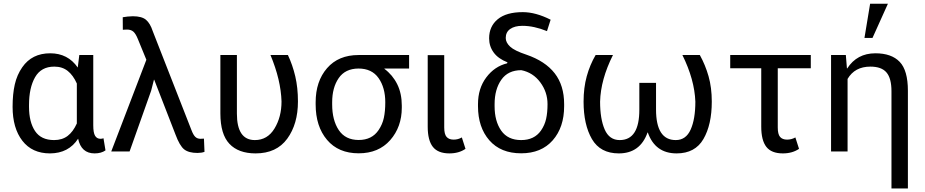

<svg xmlns="http://www.w3.org/2000/svg" viewBox="-20 -830 5068 1052"><path d="M276.5 -62.5Q320.5 -62.5 350.5 -85.2Q380.5 -108 401 -153.5V-372.5Q381 -417.5 351.2 -441.2Q321.5 -465 277.5 -465Q205.5 -465 172.2 -407Q139 -349 139 -255V-244.5Q139 -161.5 172 -112Q205 -62.5 276.5 -62.5ZM498.5 10.5Q425 10.5 408 -70Q356 10 254 10.5Q156 10.5 102.5 -58.8Q49 -128 49 -244.5Q49 -314.5 61 -367.2Q73 -420 102 -461.5Q155 -538 255 -538Q352 -538 406 -460L414.5 -528.5H491V-143.5Q491 -102.5 501 -86Q511 -69.5 530.5 -69.5Q539.5 -69.5 547 -72.5L558 -6Q534.5 10.5 498.5 10.5Z M1062 8Q1014 8 989.2 -11.5Q964.5 -31 941.5 -93L825 -393H823.5L808 -332.5L690 0H589.5L782 -502.5L735 -617Q723.5 -645.5 710.5 -656.8Q697.5 -668 676 -668L653 -667L652.5 -735.5Q662 -737.5 678.5 -739.2Q695 -741 707.5 -741Q757 -741 780 -721.5Q803 -702 817 -659L1029.5 -116Q1039 -91 1050 -80.2Q1061 -69.5 1079 -69.5Q1094 -69.5 1097.5 -70.5L1100.5 2Q1084 8 1062 8Z M1380.5 10.5Q1286.5 10.5 1237 -42Q1187.5 -94.5 1187.5 -208.5V-528.5H1278V-207.5Q1278 -62.5 1376.5 -62.5Q1445.5 -62.5 1484 -125.8Q1522.5 -189 1522.5 -274Q1519 -392 1462 -528.5H1557.5Q1583 -474.5 1597.8 -412Q1612.5 -349.5 1612.5 -274Q1612.5 -150.5 1553.8 -70Q1495 10.5 1380.5 10.5Z M1945.5 -63Q2018 -63 2054.5 -117.5Q2075.5 -148.5 2083.2 -184.5Q2091 -220.5 2091 -269.5Q2091 -350 2054.2 -402.2Q2017.5 -454.5 1944 -454.5Q1871.5 -454 1835.8 -402Q1800 -350 1800 -269.5V-258Q1800 -171.5 1836.2 -117.2Q1872.5 -63 1945.5 -63ZM1945.5 10Q1834 10 1771.8 -63.8Q1709.5 -137.5 1709.5 -258V-269.5Q1709.5 -384.5 1772 -456.5Q1834.5 -528.5 1944.5 -528.5H2221.5V-454.5H2086.5L2086 -453Q2131.5 -419 2156.5 -368.5Q2181.5 -318 2181.5 -251.5V-240Q2181.5 -134.5 2118 -62.2Q2054.5 10 1945.5 10Z M2442.5 10.5Q2380 10.5 2351.8 -25.2Q2323.5 -61 2323.5 -136V-528H2414V-131.5Q2414 -94.5 2427 -79.8Q2440 -65 2465.5 -65Q2490 -65 2510.5 -77L2530.5 -14.5Q2494.5 10.5 2442.5 10.5Z M2835.5 -62.5Q2907.5 -62.5 2944 -114.5Q2964.5 -144 2972.2 -178.5Q2980 -213 2980 -259.5Q2980 -325.5 2940.2 -379Q2900.5 -432.5 2836.5 -445.5Q2763.5 -445.5 2726.8 -393Q2690 -340.5 2690 -259.5V-248Q2690 -166 2726.2 -114.2Q2762.5 -62.5 2835.5 -62.5ZM2835.5 10Q2723.5 10 2661.2 -61.2Q2599 -132.5 2599 -248V-259.5Q2599 -345.5 2644.5 -406Q2690 -466.5 2758.5 -483L2760.5 -488.5Q2709.5 -508.5 2684.8 -542.5Q2660 -576.5 2660 -620Q2660 -685.5 2707 -724.5Q2754 -763.5 2844.5 -763.5Q2915 -763.5 2997 -722L2977 -659.5Q2905.5 -688.5 2842.5 -688.5Q2800 -688.5 2775.5 -671.2Q2751 -654 2751 -622Q2751 -597 2775 -574.5Q2799 -552 2864 -530.5Q2967.5 -495 3019.2 -428.5Q3071 -362 3071 -259.5V-248Q3071 -132.5 3008.5 -61.2Q2946 10 2835.5 10Z M3687.5 10.5Q3569.5 10.5 3529.5 -104H3528Q3487.5 10.5 3370.5 10.5Q3269 10.5 3223.2 -68.2Q3177.5 -147 3177.5 -273Q3177.5 -349 3194.8 -411.8Q3212 -474.5 3243.5 -528.5H3338.5Q3271 -394 3268 -273Q3268 -178.5 3293.2 -120.5Q3318.5 -62.5 3375.5 -62.5Q3483.5 -62.5 3483 -230V-376H3574.5V-230Q3574.5 -62.5 3682.5 -62.5Q3738.5 -62.5 3764.2 -120Q3790 -177.5 3790 -273Q3785.5 -394 3719 -528.5H3814.5Q3844.5 -474.5 3862.2 -412.5Q3880 -350.5 3880 -273Q3880 -147 3834.2 -68.2Q3788.5 10.5 3687.5 10.5Z M4269.5 10.5Q4207 10.5 4179 -25.2Q4151 -61 4151 -136V-456H3981V-528.5H4422.5V-456H4241.5V-131.5Q4241.5 -94.5 4254.2 -79.8Q4267 -65 4292.5 -65Q4317 -65 4338 -77L4358 -14.5Q4321.5 10.5 4269.5 10.5Z M4760.5 -622H4716.5L4747.5 -809.5H4845ZM4954.5 202.5H4864.5V-330.5Q4864.5 -401 4837.2 -433Q4810 -465 4749 -465Q4663.5 -465 4624 -397.5V0H4533.5V-528.5H4614.5L4620.5 -455.5L4622 -455Q4675.5 -538 4776.5 -538Q4864.5 -538 4909.5 -491.2Q4954.5 -444.5 4954.5 -332.5Z"/></svg>

Font: Roberto Sans
Style: Regular
Weight: 400
Designer: Google (font) & Cristiano Sobral (main changes)
Version: Version 1.500; ttfautohint (v1.8.4.7-5d5b-dirty)